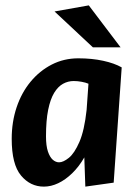

<svg xmlns="http://www.w3.org/2000/svg" viewBox="-20 -683 518 718"><path d="M144 14.9Q93.3 14.9 58.6 -26.6Q23.8 -68 23.8 -164Q23.8 -226.9 42.1 -281.6Q60.4 -336.2 94.1 -377.1Q127.9 -418.1 173.4 -441.5Q218.9 -464.9 272.9 -464.9Q323.8 -464.9 365.8 -455.7Q407.8 -446.6 435.1 -431L405.1 0L299.1 14.9L295.3 -94.4Q275.5 -59.9 250.1 -35.2Q224.7 -10.6 197.8 2.1Q170.9 14.9 144 14.9ZM200.9 -76Q216.6 -76 237.4 -92.7Q258.2 -109.3 276.9 -152.1Q295.5 -194.8 303.9 -271.9L310.8 -369.9Q301.1 -374.2 285.5 -377.1Q269.8 -380 255.8 -380Q234.5 -380 215.7 -369.7Q197 -359.4 182.6 -335.9Q168.3 -312.5 160.1 -272.3Q152 -232.2 152 -173Q152 -137.8 159.2 -116.4Q166.5 -95.1 177.5 -85.5Q188.6 -76 200.9 -76ZM327.5 -505.9 184 -640.1 312 -662.9 431 -505.9Z"/></svg>

Font: Ancizar Sans Thin
Style: Italic
Weight: 100
Italic angle: -4°
Designer: Cesar Puertas, Viviana Monsalve, Julian Moncada, Julian Prieto, Jose Castro, Mariel Hernandez, Felipe Aragon, Sara Alarc
Version: Version 8.100